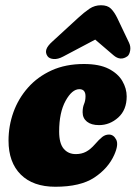

<svg xmlns="http://www.w3.org/2000/svg" viewBox="-20 -702 517 732"><path d="M282.5 -362Q254.5 -362 230 -317.5Q205.5 -273 205.5 -200.5Q205.5 -155.5 222.8 -135Q240 -114.5 269 -114.5Q291 -114.5 308 -123.5Q325 -132.5 342 -152Q358 -170.5 369.8 -179.8Q381.5 -189 395.5 -189Q413 -189 423 -169.8Q433 -150.5 415.5 -111.5Q392.5 -60 339.5 -25Q286.5 10 191 10Q106 10 59.2 -36.5Q12.5 -83 12.5 -166Q12.5 -222 31.2 -274.2Q50 -326.5 86.8 -368Q123.5 -409.5 177 -433.8Q230.5 -458 300 -458Q358.5 -458 394.2 -439.8Q430 -421.5 446.5 -393Q463 -364.5 463 -334.5Q463 -283 430.8 -254Q398.5 -225 357.5 -225Q328 -225 311.5 -238.2Q295 -251.5 295 -274Q295 -292.5 300.5 -305.5Q306 -318.5 306 -335Q306 -362 282.5 -362ZM221 -486.5Q200.5 -475.5 184 -477Q167.5 -478.5 161 -488Q152.5 -500.5 156.8 -513.8Q161 -527 180 -544L277.5 -633.5Q301.5 -655.5 321.2 -668.8Q341 -682 365 -682Q390 -682 403 -669Q416 -656 427 -633.5L472 -539Q479 -524 476.2 -509Q473.5 -494 466.5 -488Q439.5 -468 412.5 -491.5L343 -551Z"/></svg>

Font: Fraunces 144pt S100 Black
Style: Italic
Weight: 900
Italic angle: -16°
Version: Version 1.000; ttfautohint (v1.8.3)